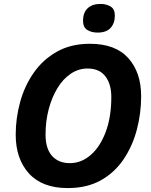

<svg xmlns="http://www.w3.org/2000/svg" viewBox="-20 -948 770 978"><path d="M325 10Q195 10 127.5 -64.5Q60 -139 60 -262Q60 -346 82.5 -428Q105 -510 151.5 -577Q198 -644 269.5 -684.5Q341 -725 438 -725Q568 -725 633.5 -652Q699 -579 699 -458Q699 -371 677 -287.5Q655 -204 609.5 -136.5Q564 -69 493.5 -29.5Q423 10 325 10ZM336 -117Q394 -117 442 -158.5Q490 -200 518.5 -276Q547 -352 547 -454Q547 -520 516.5 -559.5Q486 -599 426 -599Q380 -599 340.5 -572.5Q301 -546 272.5 -499Q244 -452 228 -391.5Q212 -331 212 -262Q212 -191 245 -154Q278 -117 336 -117ZM477 -782Q446 -782 424.5 -795.5Q403 -809 403 -842Q403 -884 426.5 -906Q450 -928 492 -928Q521 -928 543 -915Q565 -902 565 -869Q565 -830 543.5 -806Q522 -782 477 -782Z"/></svg>

Font: Noto IKEA Latin
Style: Bold Italic
Weight: 700
Italic angle: -12°
Designer: Monotype Design Team
Foundry: Monotype Imaging Inc.
Version: Version 1.0